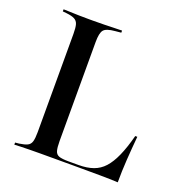

<svg xmlns="http://www.w3.org/2000/svg" viewBox="-108 -666 723 761"><g transform="rotate(20 253.5 -285.5)"><path d="M140.3 -2.4Q117.7 -2.4 97.2 -2Q76.6 -1.6 60.5 -1.2Q44.4 -0.8 33.1 0V-8.9L49.2 -10.5Q71.8 -13.7 83.5 -19.4Q95.2 -25 99.2 -38.7Q103.2 -52.4 103.2 -78.2V-369.4H196.8V-75Q196.8 -47.6 200.8 -33.9Q204.8 -20.2 217.7 -15.7Q230.6 -11.3 257.3 -11.3H300Q335.5 -11.3 361.7 -20.6Q387.9 -29.8 407.3 -51.2Q426.6 -72.6 442.3 -108.1Q458.1 -143.5 471.8 -196H480.6Q475.8 -144.4 472.6 -95.6Q469.4 -46.8 469.4 0Q437.9 -1.6 392.7 -2Q347.6 -2.4 280.6 -2.4H149.2ZM140.3 -568.5H150H156.5Q181.5 -568.5 205.2 -569Q229 -569.4 248 -570.2Q266.9 -571 279.8 -571V-562.1L254.8 -559.7Q217.7 -556.5 207.3 -543.5Q196.8 -530.6 196.8 -492.7V-369.4H103.2V-492.7Q103.2 -519.4 99.2 -532.7Q95.2 -546 83.5 -552Q71.8 -558.1 49.2 -560.5L33.1 -562.1V-571Q44.4 -571 60.5 -570.2Q76.6 -569.4 97.2 -569Q117.7 -568.5 140.3 -568.5Z"/></g></svg>

Font: Playfair 144pt SemiCondensed Medium
Style: Regular
Weight: 500
Width: 4
Designer: Claus Eggers Sørensen
Foundry: Claus Eggers Sørensen
Version: Version 2.203